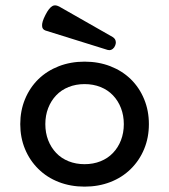

<svg xmlns="http://www.w3.org/2000/svg" viewBox="-20 -695 640 726"><path d="M405.8 -555.2Q418 -547.9 418 -534.2Q418 -529.3 415.5 -522.9Q412.6 -515.1 406.5 -510.3Q400.4 -505.4 393.1 -505.4Q391.6 -505.4 386.7 -506.3L151.9 -579.6Q139.6 -584 139.2 -596.7Q137.7 -611.3 151.9 -638.7Q165.5 -665.5 178.7 -672.4Q183.1 -674.8 188.5 -674.8Q194.8 -674.8 203.6 -670.4ZM125 -395.5Q157.7 -427.2 202.4 -444.6Q247.1 -461.9 299.8 -461.9Q352.5 -461.9 397.2 -444.6Q441.9 -427.2 474.6 -395.5Q507.3 -363.3 525.1 -319.8Q543 -276.4 543 -225.6Q543 -174.8 525.1 -131.6Q507.3 -88.4 474.6 -56.2Q441.9 -23.9 397.2 -6.6Q352.5 10.7 299.8 10.7Q247.1 10.7 202.4 -6.6Q157.7 -23.9 125 -56.2Q92.3 -88.4 74.5 -131.6Q56.6 -174.8 56.6 -225.6Q56.6 -276.4 74.5 -319.8Q92.3 -363.3 125 -395.5ZM192.4 -116.7Q211.9 -96.2 239.5 -85.2Q267.1 -74.2 299.8 -74.2Q332.5 -74.2 360.1 -85.2Q387.7 -96.2 407.2 -116.7Q426.8 -137.2 437.5 -165Q448.2 -192.9 448.2 -225.6Q448.2 -258.3 437.5 -286.1Q426.8 -314 407.2 -334.5Q387.7 -355 360.1 -366Q332.5 -377 299.8 -377Q267.1 -377 239.5 -366Q211.9 -355 192.4 -334.5Q172.9 -314 162.1 -286.1Q151.4 -258.3 151.4 -225.6Q151.4 -192.9 162.1 -165Q172.9 -137.2 192.4 -116.7Z"/></svg>

Font: Courier Prime Medium
Style: Regular
Weight: 500
Designer: Alan Dague-Greene
Foundry: Quote-Unquote Apps
Version: Version 1.202